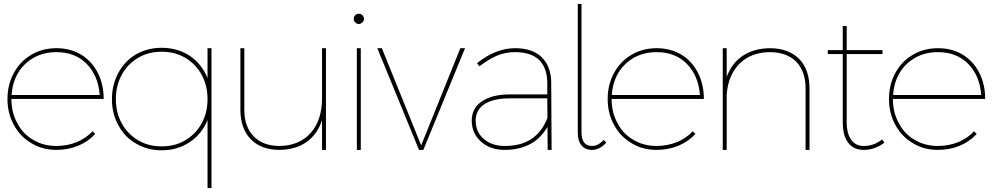

<svg xmlns="http://www.w3.org/2000/svg" viewBox="-20 -762 5052 976"><path d="M371 -40C339 -27 304 -20 267 -20C223 -20 184 -30 149 -51C114 -71 87 -99 68 -136C48 -172 38 -213 38 -259H507C507 -308 497 -353 477 -392C457 -431 429 -462 393 -484C356 -506 314 -517 267 -517C220 -517 177 -506 140 -484C102 -462 72 -431 51 -392C29 -353 18 -308 18 -259C18 -210 29 -165 51 -126C72 -87 102 -56 140 -34C177 -11 220 0 267 0C306 0 343 -7 377 -21C411 -35 440 -55 464 -81L450 -95C429 -71 402 -53 371 -40ZM154 -470C187 -488 225 -497 267 -497C330 -497 382 -477 421 -437C460 -397 482 -344 487 -279H39C42 -322 53 -360 73 -393C93 -426 120 -451 154 -470Z M1055 -517H1035V-365C1016 -412 986 -450 945 -478C904 -505 856 -519 802 -519C754 -519 711 -508 672 -486C633 -463 603 -432 582 -392C560 -352 549 -307 549 -258C549 -209 560 -164 582 -125C603 -85 633 -54 672 -32C711 -9 754 2 802 2C856 2 904 -12 945 -40C986 -67 1016 -105 1035 -152V194H1055ZM922 -49C887 -28 847 -18 802 -18C757 -18 717 -28 682 -49C647 -70 619 -98 599 -135C579 -171 569 -212 569 -258C569 -304 579 -345 599 -382C619 -419 647 -447 682 -468C717 -489 757 -499 802 -499C847 -499 887 -489 922 -468C957 -447 985 -419 1005 -382C1025 -345 1035 -304 1035 -258C1035 -212 1025 -171 1005 -135C985 -98 957 -70 922 -49Z M1637 -517H1617V-264C1617 -189 1598 -130 1560 -87C1522 -44 1469 -21 1402 -20C1345 -20 1301 -36 1270 -69C1238 -101 1222 -146 1222 -204V-517H1202V-204C1202 -140 1220 -90 1255 -54C1290 -18 1339 0 1402 0C1456 -1 1501 -14 1538 -40C1575 -66 1601 -103 1617 -151V0H1637Z M1794 -517V0H1814V-517ZM1822 -685C1817 -690 1811 -692 1804 -692C1797 -692 1791 -690 1786 -685C1781 -680 1778 -673 1778 -666C1778 -659 1781 -653 1786 -648C1791 -643 1797 -640 1804 -640C1811 -640 1817 -643 1822 -648C1827 -653 1830 -659 1830 -666C1830 -673 1827 -680 1822 -685Z M1898 -517 2110 0H2132L2344 -517H2320L2121 -23L1921 -517Z M2764 0H2784L2782 -345C2781 -398 2765 -440 2734 -471C2702 -502 2657 -517 2598 -517C2533 -517 2469 -492 2405 -441L2417 -425C2447 -448 2477 -466 2506 -479C2535 -491 2565 -497 2598 -497C2651 -497 2692 -484 2720 -458C2747 -431 2761 -394 2762 -345V-282H2570C2511 -282 2464 -270 2430 -247C2395 -224 2378 -191 2378 -149C2378 -106 2394 -70 2425 -42C2456 -14 2497 0 2546 0C2594 0 2637 -10 2674 -29C2711 -48 2740 -78 2763 -117ZM2679 -54C2643 -31 2599 -20 2547 -20C2502 -20 2466 -32 2439 -56C2412 -79 2398 -110 2398 -149C2398 -185 2413 -213 2443 -233C2473 -252 2515 -262 2570 -262H2762L2763 -162C2743 -113 2715 -77 2679 -54Z M2990 -20C2954 -20 2936 -43 2936 -90V-742H2917V-90C2917 -60 2923 -38 2936 -23C2948 -8 2966 0 2990 0C3015 0 3039 -12 3062 -37L3049 -51C3030 -30 3010 -20 2990 -20Z M3422 -40C3390 -27 3355 -20 3318 -20C3274 -20 3235 -30 3200 -51C3165 -71 3138 -99 3119 -136C3099 -172 3089 -213 3089 -259H3558C3558 -308 3548 -353 3528 -392C3508 -431 3480 -462 3444 -484C3407 -506 3365 -517 3318 -517C3271 -517 3228 -506 3191 -484C3153 -462 3123 -431 3102 -392C3080 -353 3069 -308 3069 -259C3069 -210 3080 -165 3102 -126C3123 -87 3153 -56 3191 -34C3228 -11 3271 0 3318 0C3357 0 3394 -7 3428 -21C3462 -35 3491 -55 3515 -81L3501 -95C3480 -71 3453 -53 3422 -40ZM3205 -470C3238 -488 3276 -497 3318 -497C3381 -497 3433 -477 3472 -437C3511 -397 3533 -344 3538 -279H3090C3093 -322 3104 -360 3124 -393C3144 -426 3171 -451 3205 -470Z M4042 -463C4006 -499 3956 -517 3892 -517C3838 -516 3792 -503 3755 -478C3718 -453 3691 -417 3674 -371V-517H3654V0H3674V-281C3679 -348 3701 -400 3739 -438C3777 -476 3828 -496 3892 -497C3949 -497 3994 -481 4027 -449C4059 -416 4075 -371 4075 -313V0H4095V-313C4095 -377 4077 -427 4042 -463Z M4476 -37 4464 -53C4436 -31 4405 -20 4372 -20C4343 -20 4322 -30 4307 -51C4292 -72 4284 -102 4284 -142V-487H4466V-507H4284V-630H4264V-507H4188V-487H4264V-142C4264 -95 4273 -60 4292 -36C4310 -12 4337 0 4372 0C4408 0 4443 -12 4476 -37Z M4852 -40C4820 -27 4785 -20 4748 -20C4704 -20 4665 -30 4630 -51C4595 -71 4568 -99 4549 -136C4529 -172 4519 -213 4519 -259H4988C4988 -308 4978 -353 4958 -392C4938 -431 4910 -462 4874 -484C4837 -506 4795 -517 4748 -517C4701 -517 4658 -506 4621 -484C4583 -462 4553 -431 4532 -392C4510 -353 4499 -308 4499 -259C4499 -210 4510 -165 4532 -126C4553 -87 4583 -56 4621 -34C4658 -11 4701 0 4748 0C4787 0 4824 -7 4858 -21C4892 -35 4921 -55 4945 -81L4931 -95C4910 -71 4883 -53 4852 -40ZM4635 -470C4668 -488 4706 -497 4748 -497C4811 -497 4863 -477 4902 -437C4941 -397 4963 -344 4968 -279H4520C4523 -322 4534 -360 4554 -393C4574 -426 4601 -451 4635 -470Z"/></svg>

Font: Argentum Sans Thin
Style: Regular
Weight: 250
Designer: Julieta Ulanovsky
Foundry: Julieta Ulanovsky
Version: Version 5.001;February 15, 2019;FontCreator 11.5.0.2425 64-b